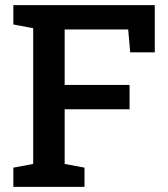

<svg xmlns="http://www.w3.org/2000/svg" viewBox="-20 -731 656 751"><path d="M32.2 0V-75.2L109.9 -89.8V-620.6L32.2 -635.3V-710.9H585.4V-526.4H489.3L481.4 -615.7H232.9V-398.9H486.8V-303.7H232.9V-89.8L310.5 -75.2V0Z"/></svg>

Font: Roboto Slab Medium
Style: Regular
Weight: 500
Designer: Google
Version: Version 2.001; ttfautohint (v1.8.3)